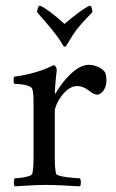

<svg xmlns="http://www.w3.org/2000/svg" viewBox="-20 -656 409 679"><path d="M208 -571.3C181.6 -596.7 130.9 -635.7 120.1 -635.7C114.3 -635.7 111.3 -618.2 111.3 -613.3C118.2 -603.5 140.6 -580.1 164.1 -550.8C176.8 -535.2 189.5 -518.6 200.2 -500C204.1 -493.2 206.1 -491.2 209 -491.2C212.9 -491.2 214.8 -494.1 217.8 -500C228.5 -517.6 240.2 -537.1 252.9 -553.7C278.3 -585.9 305.7 -610.4 306.6 -613.3C306.6 -622.1 303.7 -635.7 298.8 -635.7C288.1 -635.7 234.4 -594.7 208 -571.3ZM173.8 -332C173.8 -339.8 179.7 -403.3 180.7 -410.2C180.7 -415 174.8 -425.8 169.9 -425.8C130.9 -405.3 80.1 -391.6 30.3 -384.8C26.4 -379.9 28.3 -361.3 30.3 -359.4C37.1 -359.4 86.9 -358.4 93.8 -341.8C98.6 -330.1 98.6 -303.7 98.6 -291V-113.3C98.6 -84 98.6 -56.6 93.8 -41C90.8 -30.3 43.9 -25.4 32.2 -25.4C28.3 -20.5 27.3 -2 32.2 2.9C72.3 1 103.5 -2 141.6 -2C179.7 -2 222.7 1 262.7 2.9C267.6 -2 266.6 -20.5 262.7 -25.4C251 -25.4 181.6 -30.3 178.7 -41C173.8 -56.6 173.8 -84 173.8 -113.3V-263.7C173.8 -286.1 210 -351.6 252 -351.6C269.5 -351.6 279.3 -345.7 288.1 -339.8C298.8 -333 310.5 -321.3 324.2 -321.3C334 -321.3 356.4 -335.9 356.4 -372.1C356.4 -382.8 354.5 -392.6 352.5 -398.4C343.8 -414.1 318.4 -426.8 293 -426.8C249 -426.8 199.2 -366.2 177.7 -327.1C176.8 -326.2 176.8 -325.2 175.8 -325.2C173.8 -325.2 173.8 -331.1 173.8 -332Z"/></svg>

Font: Crimson
Style: Roman
Weight: 400
Version: Version 0.2